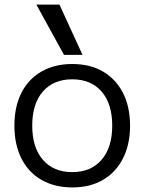

<svg xmlns="http://www.w3.org/2000/svg" viewBox="-20 -810 632 840"><path d="M296 10Q219 10 161.5 -23Q104 -56 73.5 -117Q43 -178 43 -260Q43 -343 73.5 -403.5Q104 -464 161.5 -497Q219 -530 296 -530Q374 -530 430.5 -497Q487 -464 518 -403.5Q549 -343 549 -260Q549 -178 518 -117Q487 -56 430.5 -23Q374 10 296 10ZM296 -57Q378 -57 424.5 -111Q471 -165 471 -260Q471 -356 424.5 -409.5Q378 -463 296 -463Q214 -463 167.5 -409.5Q121 -356 121 -260Q121 -165 167.5 -111Q214 -57 296 -57ZM260 -570 139 -790H240L341 -570Z"/></svg>

Font: M PLUS 2
Style: Regular
Weight: 400
Designer: Coji Morishita
Foundry: UNDERFOREST DESIGN
Version: Version 1.001